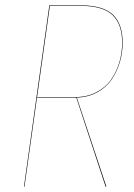

<svg xmlns="http://www.w3.org/2000/svg" viewBox="-20 -700 501 720"><path d="M439.9 -540Q439.9 -502 429.4 -466.8Q418.9 -431.6 398.7 -401.9Q378.4 -372.1 344.7 -353.8Q311 -335.4 268.1 -334L378.9 0H376L266.1 -334H261.2H118.7L71.8 0H69.8L165 -680.2H279.8Q366.2 -680.2 403.1 -645.3Q439.9 -610.4 439.9 -540ZM261.2 -335.9Q305.7 -335.9 340.6 -353.8Q375.5 -371.6 396.2 -401.1Q417 -430.7 427.5 -466.1Q438 -501.5 438 -540Q438 -609.4 401.6 -643.8Q365.2 -678.2 279.8 -678.2H167L119.1 -335.9Z"/></svg>

Font: Fira Sans Compressed Two
Style: Italic
Weight: 100
Width: 3
Italic angle: -8°
Designer: Carrois Corporate & Edenspiekermann AG
Foundry: Carrois Corporate GbR & Edenspiekermann AG
Version: Version 4.203;PS 004.203;hotconv 1.0.88;makeotf.lib2.5.64775